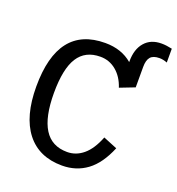

<svg xmlns="http://www.w3.org/2000/svg" viewBox="-139 -880 925 1002"><g transform="rotate(20 323.5 -379.0)"><path d="M147.9 -332.5Q147.9 -199.2 189.7 -132.6Q231.4 -65.9 317.4 -65.9Q366.7 -65.9 406.7 -99.4Q446.8 -132.8 474.6 -203.6L552.2 -171.9Q513.2 -77.6 454.1 -33.9Q395 9.8 316.4 9.8Q188 9.8 118.9 -78.6Q49.8 -167 49.8 -332.5Q49.8 -668.9 311.5 -668.9Q402.3 -668.9 461.9 -617.7V-622.1Q461.9 -689.5 495.4 -728Q528.8 -766.6 588.4 -766.6Q614.7 -766.6 647 -759.3V-682.6Q625 -691.4 604 -691.4Q569.3 -691.4 554.2 -674.1Q539.1 -656.7 539.1 -619.1V-505.4L457 -473.6Q439 -528.8 400.6 -560.8Q362.3 -592.8 312 -592.8Q228.5 -592.8 188.2 -529.8Q147.9 -466.8 147.9 -332.5Z"/></g></svg>

Font: Liberation Mono
Style: Regular
Weight: 400
Monospace: yes
Designer: Steve Matteson
Foundry: Ascender Corporation
Version: Version 2.1.5